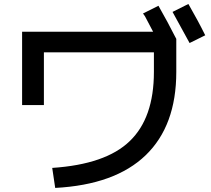

<svg xmlns="http://www.w3.org/2000/svg" viewBox="-20 -880 1040 946"><path d="M848.6 -688.5V-525.4Q848.6 -260.7 697.8 -115.2Q546.9 30.3 252 45.9L237.3 -52.7Q501 -70.3 619.1 -184.6Q738.3 -298.8 738.3 -525.4V-622.1H196.3V-362.3H88.9V-723.6H734.4Q730.5 -731.4 694.3 -799.8Q687.5 -810.5 684.6 -813.5L760.7 -851.6Q809.6 -765.6 841.8 -701.2ZM830.1 -821.3 908.2 -860.4Q956.1 -777.3 991.2 -706.1L914.1 -668Q881.8 -726.6 830.1 -821.3Z"/></svg>

Font: RobotoJAA
Style: Medium
Weight: 500
Version: Version 2.05; 2016-11-05